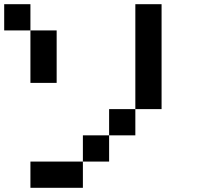

<svg xmlns="http://www.w3.org/2000/svg" viewBox="-20 -895 1040 915"><path d="M0 -750V-875H125V-750ZM125 0V-125H375V0ZM125 -500V-750H250V-500ZM375 -125V-250H500V-125ZM500 -250V-375H625V-250ZM625 -375V-875H750V-375Z"/></svg>

Font: GalmuriMono7 Regular
Style: Regular
Weight: 400
Designer: Lee Minseo (quiple)
Version: Version 2.399;hotconv 1.1.1;makeotfexe 2.6.0 DEVELOPMENT